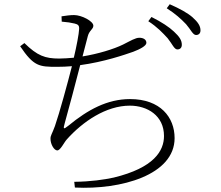

<svg xmlns="http://www.w3.org/2000/svg" viewBox="-20 -841 1040 905"><path d="M770 -661C792 -634 801 -608 816 -608C828 -608 837 -615 837 -630C837 -651 826 -668 800 -692C778 -713 742 -737 694 -761L679 -741C721 -714 748 -685 770 -661ZM857 -727C879 -702 889 -676 904 -676C916 -676 925 -683 925 -698C925 -718 914 -736 887 -760C864 -780 828 -800 780 -821L766 -802C808 -775 832 -753 857 -727ZM271 -739C296 -737 316 -734 332 -730C348 -726 354 -721 353 -704C352 -682 341 -623 328 -569C304 -567 281 -565 259 -565C193 -565 156 -578 95 -638L75 -623C139 -528 165 -526 248 -526C272 -526 295 -527 319 -529C300 -454 260 -307 239 -247C225 -208 218 -204 218 -187C218 -161 235 -132 250 -132C265 -132 282 -170 295 -184C370 -268 480 -343 592 -343C675 -343 753 -296 753 -200C753 -130 706 -50 516 -4C470 6 408 15 330 16L333 43C550 54 803 -16 803 -190C803 -288 736 -374 593 -374C486 -374 394 -324 303 -249C277 -228 278 -234 285 -260C303 -324 338 -456 358 -534C470 -549 568 -583 608 -597C640 -609 670 -625 670 -639C670 -655 655 -663 637 -663C618 -663 596 -649 560 -631C515 -609 442 -587 369 -575L394 -671C401 -698 420 -703 420 -720C420 -741 365 -770 329 -770C310 -770 290 -767 270 -764Z"/></svg>

Font: Noto Serif CJK SC ExtraLight
Style: Regular
Weight: 200
Designer: Ryoko NISHIZUKA 西塚涼子 (kana & ideographs); Frank Grießhammer (Latin, Greek & Cyrillic); Wenlong ZHANG 张文龙 (bopomofo); San
Foundry: Adobe
Version: Version 2.001;hotconv 1.1.0;makeotfexe 2.6.0